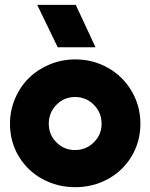

<svg xmlns="http://www.w3.org/2000/svg" viewBox="-20 -755 617 788"><path d="M21 -247.1Q21 -301.8 42 -350.8Q63 -399.9 98.9 -435.1Q134.8 -470.2 184.3 -490.7Q233.9 -511.2 289.1 -511.2Q361.8 -511.2 423.1 -476.6Q484.4 -441.9 520.3 -381.1Q556.2 -320.3 556.2 -247.1Q556.2 -173.8 520.3 -113.8Q484.4 -53.7 423.1 -20.3Q361.8 13.2 289.1 13.2Q215.3 13.2 154.1 -20.3Q92.8 -53.7 56.9 -113.5Q21 -173.3 21 -247.1ZM132.8 -734.9H291L372.1 -561H216.8ZM180.2 -247.1Q180.2 -202.1 211.7 -170.7Q243.2 -139.2 288.1 -139.2Q333 -139.2 365 -170.7Q397 -202.1 397 -247.1Q397 -293 365 -325Q333 -356.9 288.1 -356.9Q243.2 -356.9 211.7 -325Q180.2 -293 180.2 -247.1Z"/></svg>

Font: Human Sans Black
Style: Regular
Weight: 800
Designer: Tim Radville
Foundry: Continuum
Version: Version 1.000;FEAKit 1.0